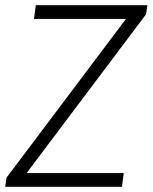

<svg xmlns="http://www.w3.org/2000/svg" viewBox="-31 -720 588 740"><path d="M-6 -35 486 -689 501 -647H100L107 -700H537L532 -665L40 -11L23 -53H446L439 0H-11Z"/></svg>

Font: Pathway Extreme 8pt Thin 12pt
Style: Italic
Weight: 100
Italic angle: -8°
Version: Version 1.001;gftools[0.9.26]